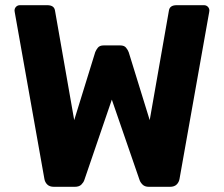

<svg xmlns="http://www.w3.org/2000/svg" viewBox="-20 -720 863 740"><path d="M188 0Q171 0 162 -9Q153 -18 151 -31L37 -672Q36 -675 36 -679Q36 -688 42 -694Q48 -700 57 -700H162Q189 -700 192 -679L266 -257L347 -519Q350 -527 357 -536Q364 -545 380 -545H443Q459 -545 466 -536Q473 -527 476 -519L557 -257L631 -679Q634 -700 661 -700H766Q775 -700 781 -694Q787 -688 787 -679Q787 -675 786 -672L672 -31Q670 -18 661 -9Q652 0 635 0H554Q538 0 529.5 -8.5Q521 -17 518 -26L411 -336L305 -26Q302 -17 293.5 -8.5Q285 0 268 0Z"/></svg>

Font: Fz Rubik SemBd
Style: Regular
Weight: 600
Designer: Hubert and Fischer
Foundry: Hubert and Fischer
Version: Vit hóa bi FontZin.com